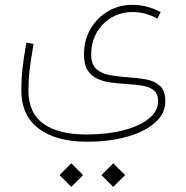

<svg xmlns="http://www.w3.org/2000/svg" viewBox="-20 -354 753 778"><path d="M221.2 355.5 269 307.6 316.9 355.5 269 403.3ZM391.1 355.5 439 307.6 486.8 355.5 439 403.3ZM630.9 -305.2 618.2 -278.8Q568.4 -305.2 517.6 -305.2Q470.7 -305.2 432.6 -283.2Q394.5 -261.2 372.1 -222.4Q349.6 -183.6 349.6 -132.8Q349.6 -92.3 371.1 -73.7Q392.6 -55.2 426.3 -49.3Q460 -43.5 497.1 -41Q535.2 -38.6 570.3 -32.5Q605.5 -26.4 627.7 -6.6Q649.9 13.2 649.9 56.6Q649.9 106 608.4 142.8Q566.9 179.7 495.1 200Q423.3 220.2 332.5 220.2Q207.5 220.2 137 167.2Q66.4 114.3 66.4 10.3Q66.4 -33.2 71 -75.4Q75.7 -117.7 86.9 -181.2L116.2 -176.3Q104.5 -111.3 99.9 -70.3Q95.2 -29.3 95.2 12.7Q95.2 104 156 147.5Q216.8 190.9 330.1 190.9Q413.1 190.9 478.8 174.3Q544.4 157.7 582.5 127.2Q620.6 96.7 620.6 56.2Q620.6 25.4 602.3 11.2Q584 -2.9 554.4 -7.3Q524.9 -11.7 491.2 -13.7Q460.4 -15.6 430.2 -19.5Q399.9 -23.4 375 -34.7Q350.1 -45.9 335.2 -69.1Q320.3 -92.3 320.3 -132.8Q320.3 -191.4 346.9 -237.1Q373.5 -282.7 418.2 -308.6Q462.9 -334.5 517.6 -334.5Q544.9 -334.5 573.5 -327.4Q602.1 -320.3 630.9 -305.2Z"/></svg>

Font: Estedad-FD Thin
Style: Regular
Weight: 100
Designer: Amin Abedi
Version: Version 7.3